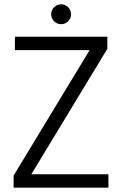

<svg xmlns="http://www.w3.org/2000/svg" viewBox="-20 -869 565 889"><path d="M125 -62H482V0H43V-56L395 -637H49V-699H477V-643ZM217 -803Q217 -822 230.5 -835.5Q244 -849 263 -849Q282 -849 295.5 -835.5Q309 -822 309 -803Q309 -784 295.5 -770.5Q282 -757 263 -757Q244 -757 230.5 -770.5Q217 -784 217 -803Z"/></svg>

Font: Poppins-tnum Light
Style: Regular
Weight: 300
Designer: Ninad Kale (Devanagari), Jonny Pinhorn (Latin)
Foundry: Indian Type Foundry
Version: Version 4.004